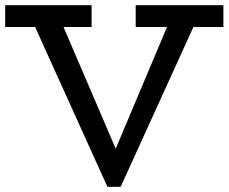

<svg xmlns="http://www.w3.org/2000/svg" viewBox="-20 -706 881 740"><path d="M333 -686V-602H0V-686ZM841 -686V-602H503V-686ZM394 14 85 -669H196L426 -133L652 -669H756L445 14Z"/></svg>

Font: BioRhyme ExtraBold
Style: Regular
Weight: 400
Version: Version 1.600;gftools[0.9.33]